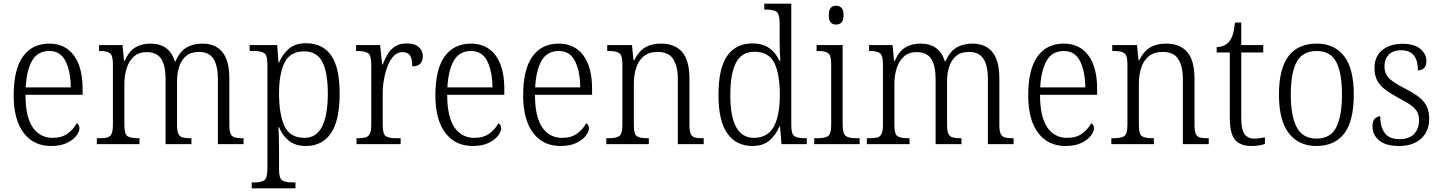

<svg xmlns="http://www.w3.org/2000/svg" viewBox="-20 -780 7797 1039"><path d="M256 10Q161 10 107.5 -61.5Q54 -133 54 -263Q54 -404 104 -474Q154 -544 247 -544Q332 -544 379.5 -480.5Q427 -417 427 -299V-267H118Q118 -148 157 -91Q196 -34 265 -34Q315 -34 347 -58Q379 -82 395 -113Q401 -110 405.5 -103.5Q410 -97 410 -86Q410 -68 393 -45.5Q376 -23 342 -6.5Q308 10 256 10ZM363 -307Q362 -395 334.5 -449.5Q307 -504 247 -504Q184 -504 154 -452Q124 -400 119 -307Z M504 0V-32H519Q546 -32 561.5 -36.5Q577 -41 584 -56.5Q591 -72 591 -105V-432Q591 -480 575 -492Q559 -504 522 -504H516V-536H643L651 -451H655Q678 -503 712.5 -523.5Q747 -544 794 -544Q897 -544 926 -448H930Q951 -499 987.5 -521.5Q1024 -544 1075 -544Q1146 -544 1183.5 -498Q1221 -452 1221 -355V-104Q1221 -71 1228 -56Q1235 -41 1250.5 -36.5Q1266 -32 1293 -32H1298V0H1159V-354Q1159 -423 1135.5 -461Q1112 -499 1056 -499Q1013 -499 987 -477Q961 -455 949.5 -419Q938 -383 938 -341V-105Q938 -72 945 -56.5Q952 -41 967.5 -36.5Q983 -32 1009 -32H1016V0H876V-354Q876 -424 852.5 -461Q829 -498 773 -498Q731 -498 704.5 -474Q678 -450 665.5 -411Q653 -372 653 -326V-103Q653 -54 670 -43Q687 -32 728 -32H735V0Z M1342 239V207H1356Q1393 207 1410 195.5Q1427 184 1427 133V-433Q1427 -481 1410 -492.5Q1393 -504 1352 -504H1331V-536H1480L1487 -442H1490Q1509 -487 1543.5 -516.5Q1578 -546 1635 -546Q1726 -546 1772 -480.5Q1818 -415 1818 -273Q1818 -127 1770.5 -58.5Q1723 10 1636 10Q1580 10 1544.5 -17.5Q1509 -45 1490 -92H1487Q1488 -71 1489 -40.5Q1490 -10 1490 25V136Q1490 185 1507 196Q1524 207 1560 207H1579V239ZM1628 -34Q1693 -34 1723.5 -96.5Q1754 -159 1754 -273Q1754 -387 1724.5 -444.5Q1695 -502 1626 -502Q1550 -502 1520 -441.5Q1490 -381 1490 -274Q1490 -162 1519.5 -98Q1549 -34 1628 -34Z M1909 0V-32H1917Q1942 -32 1958 -36.5Q1974 -41 1981.5 -56.5Q1989 -72 1989 -106V-433Q1989 -481 1971.5 -492.5Q1954 -504 1914 -504H1907V-536H2037L2048 -431H2051Q2062 -460 2077.5 -486Q2093 -512 2117.5 -528.5Q2142 -545 2180 -545Q2224 -545 2246 -525.5Q2268 -506 2268 -475Q2268 -451 2254.5 -436Q2241 -421 2211 -421Q2211 -461 2199 -479.5Q2187 -498 2157 -498Q2131 -498 2111 -477.5Q2091 -457 2078 -423.5Q2065 -390 2058 -351Q2051 -312 2051 -275V-103Q2051 -54 2068 -43Q2085 -32 2123 -32H2148V0Z M2538 10Q2443 10 2389.5 -61.5Q2336 -133 2336 -263Q2336 -404 2386 -474Q2436 -544 2529 -544Q2614 -544 2661.5 -480.5Q2709 -417 2709 -299V-267H2400Q2400 -148 2439 -91Q2478 -34 2547 -34Q2597 -34 2629 -58Q2661 -82 2677 -113Q2683 -110 2687.5 -103.5Q2692 -97 2692 -86Q2692 -68 2675 -45.5Q2658 -23 2624 -6.5Q2590 10 2538 10ZM2645 -307Q2644 -395 2616.5 -449.5Q2589 -504 2529 -504Q2466 -504 2436 -452Q2406 -400 2401 -307Z M3013 10Q2918 10 2864.5 -61.5Q2811 -133 2811 -263Q2811 -404 2861 -474Q2911 -544 3004 -544Q3089 -544 3136.5 -480.5Q3184 -417 3184 -299V-267H2875Q2875 -148 2914 -91Q2953 -34 3022 -34Q3072 -34 3104 -58Q3136 -82 3152 -113Q3158 -110 3162.5 -103.5Q3167 -97 3167 -86Q3167 -68 3150 -45.5Q3133 -23 3099 -6.5Q3065 10 3013 10ZM3120 -307Q3119 -395 3091.5 -449.5Q3064 -504 3004 -504Q2941 -504 2911 -452Q2881 -400 2876 -307Z M3261 0V-32H3273Q3314 -32 3331 -43.5Q3348 -55 3348 -105V-433Q3348 -481 3331 -492.5Q3314 -504 3277 -504H3266V-536H3400L3408 -454H3412Q3438 -505 3473 -524.5Q3508 -544 3557 -544Q3633 -544 3672 -498Q3711 -452 3711 -354V-105Q3711 -72 3717.5 -56.5Q3724 -41 3739 -36.5Q3754 -32 3781 -32H3788V0H3648V-354Q3648 -420 3623.5 -459.5Q3599 -499 3539 -499Q3492 -499 3463.5 -475.5Q3435 -452 3422.5 -413Q3410 -374 3410 -326V-102Q3410 -54 3426.5 -43Q3443 -32 3483 -32H3491V0Z M4052 10Q3965 10 3916.5 -57Q3868 -124 3868 -267Q3868 -410 3915 -477.5Q3962 -545 4051 -545Q4108 -545 4143.5 -519Q4179 -493 4198 -451H4203Q4201 -476 4200 -504Q4199 -532 4199 -556V-654Q4199 -705 4182 -716.5Q4165 -728 4128 -728H4116V-760H4262V-102Q4262 -55 4279 -43.5Q4296 -32 4335 -32H4346V0H4209L4201 -97H4199Q4178 -49 4143.5 -19.5Q4109 10 4052 10ZM4061 -34Q4135 -35 4167.5 -95Q4200 -155 4200 -266Q4200 -380 4170 -440Q4140 -500 4062 -500Q3994 -500 3963 -441Q3932 -382 3932 -265Q3932 -33 4061 -34Z M4505 -647Q4487 -647 4476 -658Q4465 -669 4465 -698Q4465 -727 4476 -738Q4487 -749 4505 -749Q4522 -749 4533.5 -738Q4545 -727 4545 -698Q4545 -669 4533.5 -658Q4522 -647 4505 -647ZM4386 0V-32H4404Q4444 -32 4461 -43.5Q4478 -55 4478 -103V-431Q4478 -480 4462 -492Q4446 -504 4408 -504H4399V-536H4540V-105Q4540 -56 4557 -44Q4574 -32 4614 -32H4632V0Z M4671 0V-32H4686Q4713 -32 4728.5 -36.5Q4744 -41 4751 -56.5Q4758 -72 4758 -105V-432Q4758 -480 4742 -492Q4726 -504 4689 -504H4683V-536H4810L4818 -451H4822Q4845 -503 4879.5 -523.5Q4914 -544 4961 -544Q5064 -544 5093 -448H5097Q5118 -499 5154.5 -521.5Q5191 -544 5242 -544Q5313 -544 5350.5 -498Q5388 -452 5388 -355V-104Q5388 -71 5395 -56Q5402 -41 5417.5 -36.5Q5433 -32 5460 -32H5465V0H5326V-354Q5326 -423 5302.5 -461Q5279 -499 5223 -499Q5180 -499 5154 -477Q5128 -455 5116.5 -419Q5105 -383 5105 -341V-105Q5105 -72 5112 -56.5Q5119 -41 5134.5 -36.5Q5150 -32 5176 -32H5183V0H5043V-354Q5043 -424 5019.5 -461Q4996 -498 4940 -498Q4898 -498 4871.5 -474Q4845 -450 4832.5 -411Q4820 -372 4820 -326V-103Q4820 -54 4837 -43Q4854 -32 4895 -32H4902V0Z M5746 10Q5651 10 5597.5 -61.5Q5544 -133 5544 -263Q5544 -404 5594 -474Q5644 -544 5737 -544Q5822 -544 5869.5 -480.5Q5917 -417 5917 -299V-267H5608Q5608 -148 5647 -91Q5686 -34 5755 -34Q5805 -34 5837 -58Q5869 -82 5885 -113Q5891 -110 5895.5 -103.5Q5900 -97 5900 -86Q5900 -68 5883 -45.5Q5866 -23 5832 -6.5Q5798 10 5746 10ZM5853 -307Q5852 -395 5824.5 -449.5Q5797 -504 5737 -504Q5674 -504 5644 -452Q5614 -400 5609 -307Z M5994 0V-32H6006Q6047 -32 6064 -43.5Q6081 -55 6081 -105V-433Q6081 -481 6064 -492.5Q6047 -504 6010 -504H5999V-536H6133L6141 -454H6145Q6171 -505 6206 -524.5Q6241 -544 6290 -544Q6366 -544 6405 -498Q6444 -452 6444 -354V-105Q6444 -72 6450.5 -56.5Q6457 -41 6472 -36.5Q6487 -32 6514 -32H6521V0H6381V-354Q6381 -420 6356.5 -459.5Q6332 -499 6272 -499Q6225 -499 6196.5 -475.5Q6168 -452 6155.5 -413Q6143 -374 6143 -326V-102Q6143 -54 6159.5 -43Q6176 -32 6216 -32H6224V0Z M6753 10Q6691 10 6663 -24Q6635 -58 6635 -143V-496H6564V-525Q6607 -527 6630 -553Q6643 -568 6651 -592.5Q6659 -617 6663 -658H6697V-536H6816V-496H6697V-139Q6697 -80 6714.5 -55Q6732 -30 6767 -30Q6784 -30 6797 -32Q6810 -34 6825 -37V-1Q6811 4 6792 7Q6773 10 6753 10Z M7103 10Q7009 10 6955 -58.5Q6901 -127 6901 -268Q6901 -408 6952.5 -476Q7004 -544 7106 -544Q7201 -544 7253.5 -476.5Q7306 -409 7306 -268Q7306 -126 7254.5 -58Q7203 10 7103 10ZM7104 -30Q7181 -30 7211.5 -92Q7242 -154 7242 -268Q7242 -387 7210.5 -445.5Q7179 -504 7105 -504Q7029 -504 6997 -445Q6965 -386 6965 -268Q6965 -152 6997.5 -91Q7030 -30 7104 -30Z M7552 10Q7478 10 7442.5 -20.5Q7407 -51 7407 -95Q7407 -126 7420.5 -138.5Q7434 -151 7449 -151Q7449 -96 7472.5 -61.5Q7496 -27 7554 -27Q7606 -27 7632.5 -55Q7659 -83 7659 -129Q7659 -153 7650.5 -171.5Q7642 -190 7620 -207Q7598 -224 7557 -245Q7507 -272 7476.5 -295Q7446 -318 7432 -345.5Q7418 -373 7418 -412Q7418 -474 7459.5 -508.5Q7501 -543 7570 -543Q7634 -543 7666.5 -515Q7699 -487 7699 -450Q7699 -426 7687 -412.5Q7675 -399 7653 -399Q7653 -508 7563 -508Q7516 -508 7494 -483Q7472 -458 7472 -421Q7472 -379 7500 -353.5Q7528 -328 7587 -299Q7658 -263 7686 -228Q7714 -193 7714 -138Q7714 -68 7669.5 -29Q7625 10 7552 10Z"/></svg>

Font: Noto Serif Tamil SemiCondensed Light
Style: Italic
Weight: 300
Width: 4
Italic angle: -12°
Designer: Indian Type Foundry, Tom Grace, and the Monotype Design Team
Foundry: Monotype Imaging Inc.
Version: Version 2.003; ttfautohint (v1.8.4.7-5d5b)